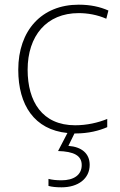

<svg xmlns="http://www.w3.org/2000/svg" viewBox="-20 -560 514 820"><path d="M302 10C358 10 404 -2 438 -17V-52C399 -36 351 -25 301 -25C160 -25 98 -127 98 -262C98 -407 179 -504 316 -504C354 -504 395 -497 434 -480L443 -515C407 -531 366 -540 316 -540C158 -540 58 -430 58 -262C58 -111 127 -6 268 8L228 85C295 87 329 104 329 145C329 188 294 210 243 210C220 210 203 208 187 204V234C201 238 219 240 243 240C314 240 363 203 363 144C363 95 328 67 272 63L298 10C299 10 301 10 302 10Z"/></svg>

Font: Noto Sans Meetei Mayek ExtraLight
Style: Regular
Weight: 200
Designer: Monotype Design Team and Neelakash Kshetrimayum
Foundry: Monotype Imaging Inc.
Version: Version 2.002